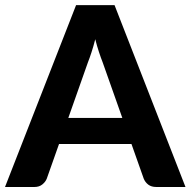

<svg xmlns="http://www.w3.org/2000/svg" viewBox="-29 -746 760 766"><path d="M711 0H594.5Q575 0 562.8 -9.2Q550.5 -18.5 544.5 -33L495.5 -171.5H206.5L157.5 -33Q152.5 -20.5 140 -10.2Q127.5 0 108.5 0H-9L274.5 -725.5H428ZM459 -275.5 380.5 -497.5Q373.5 -515 365.8 -538.5Q358 -562 351 -589.5Q344 -561.5 336.2 -537.8Q328.5 -514 321.5 -496.5L243.5 -275.5Z"/></svg>

Font: Lato
Style: Regular
Weight: 800
Designer: Lukasz Dziedzic with Adam Twardoch and Botio Nikoltchev
Foundry: tyPoland Lukasz Dziedzic
Version: Version 2.015; 2015-08-06; http://www.latofonts.com/; ttfaut